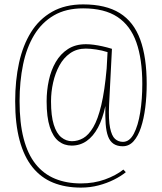

<svg xmlns="http://www.w3.org/2000/svg" viewBox="-20 -730 735 873"><path d="M348 123Q277 123 221.5 100.5Q166 78 127.5 30Q89 -18 69 -92.5Q49 -167 49 -270Q49 -364 66.5 -444Q84 -524 121 -583.5Q158 -643 217 -676.5Q276 -710 358 -710Q461 -710 524.5 -670.5Q588 -631 617.5 -550.5Q647 -470 647 -348Q647 -292 640.5 -241Q634 -190 621 -150.5Q608 -111 587.5 -88Q567 -65 538 -65Q513 -65 496.5 -76Q480 -87 471.5 -109.5Q463 -132 460.5 -166.5Q458 -201 459 -248Q447 -190 425.5 -150Q404 -110 374 -89Q344 -68 306 -68Q272 -68 246.5 -88Q221 -108 206.5 -152.5Q192 -197 192 -269Q192 -318 202 -364.5Q212 -411 233.5 -448Q255 -485 289 -507Q323 -529 371 -529Q388 -529 406.5 -526.5Q425 -524 445.5 -519.5Q466 -515 489 -508L476 -253Q473 -185 480.5 -148.5Q488 -112 503 -98.5Q518 -85 539 -85Q569 -85 588.5 -122Q608 -159 617.5 -219Q627 -279 627 -348Q627 -461 600 -537.5Q573 -614 514 -653Q455 -692 358 -692Q280 -692 225 -660Q170 -628 135.5 -571Q101 -514 85 -437Q69 -360 69 -270Q69 -171 87.5 -100Q106 -29 142 16Q178 61 230 82.5Q282 104 348 104Q407 104 457 86Q507 68 541 41L552 53Q530 71 498 87Q466 103 428 113Q390 123 348 123ZM307 -88Q334 -88 358.5 -102Q383 -116 404 -151.5Q425 -187 440.5 -252Q456 -317 465 -419L469 -493Q444 -501 417 -505Q390 -509 370 -509Q329 -509 299 -488Q269 -467 250 -432Q231 -397 221.5 -354.5Q212 -312 212 -269Q212 -203 224.5 -163Q237 -123 259 -105.5Q281 -88 307 -88Z"/></svg>

Font: Georama ExtraCondensed Thin Thin
Style: Regular
Weight: 250
Version: Version 1.001